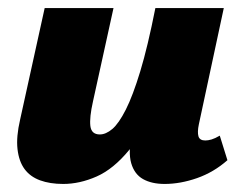

<svg xmlns="http://www.w3.org/2000/svg" viewBox="-20 -447 604 477"><path d="M137 10Q104 10 79.5 1Q55 -8 41 -27Q27 -46 23.5 -76.5Q20 -107 30 -150L91 -427H262L211 -195Q202 -155 204.5 -134Q207 -113 228 -113Q243 -113 259 -126.5Q275 -140 292.5 -174.5Q310 -209 328.5 -270Q347 -331 366 -427H434Q408 -293 374 -207.5Q340 -122 301 -74.5Q262 -27 220 -8.5Q178 10 137 10ZM389 10Q357 10 335.5 -2Q314 -14 306 -41.5Q298 -69 308 -117L371 -427H536L474 -138Q470 -119 473 -108.5Q476 -98 490 -98Q497 -98 505.5 -100.5Q514 -103 526 -110L545 -49Q511 -19 469.5 -4.5Q428 10 389 10Z"/></svg>

Font: Ysabeau Black
Style: Italic
Weight: 900
Italic angle: -12°
Version: Version 2.000;gftools[0.9.27.dev2+g8671c4b]